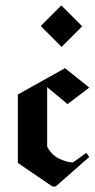

<svg xmlns="http://www.w3.org/2000/svg" viewBox="-20 -679 346 699"><path d="M128.3 -584.2 203.3 -659.2 279.2 -583.3 204.2 -508.3ZM151.7 -145V-361.7L225.8 -300L305 -360L216.7 -430.8L45 -335V-85.8L170.8 0H182.5L305 -107.5L294.2 -122.5L245.8 -87.5Q222.5 -88.3 195.4 -101.2Q168.3 -114.2 151.7 -145Z"/></svg>

Font: Chomsky
Style: Regular
Weight: 400
Version: Version 2.3